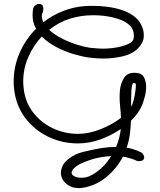

<svg xmlns="http://www.w3.org/2000/svg" viewBox="-20 -759 822 984"><path d="M383 205Q345 205 318.5 181.5Q292 158 292 126Q292 105 305 83.5Q318 62 349 43Q370 30 390.5 24Q411 18 434 13Q468 5 503.5 -0.5Q539 -6 575 -6Q594 -51 599 -98Q551 -65 494.5 -44.5Q438 -24 379 -24Q297 -24 225.5 -59Q154 -94 107.5 -157Q61 -220 52 -305Q51 -314 50.5 -323Q50 -332 50 -340Q50 -419 81 -489Q112 -559 165 -612Q154 -630 149 -656Q147 -668 147 -684Q147 -696 148.5 -707.5Q150 -719 154 -725Q158 -730 166 -734.5Q174 -739 182 -739Q190 -739 196 -733.5Q202 -728 202 -714Q202 -698 198 -692.5Q194 -687 194 -677Q194 -671 197 -659Q198 -655 199.5 -652Q201 -649 202 -645Q247 -680 302 -702Q357 -724 418 -728Q427 -729 437 -729Q447 -729 457 -729Q490 -729 527.5 -724.5Q565 -720 600.5 -709Q636 -698 664 -678Q692 -658 706 -627Q717 -605 717 -577Q717 -572 716.5 -567.5Q716 -563 715 -558Q712 -545 704 -532.5Q696 -520 687 -511Q656 -481 607.5 -470Q559 -459 512 -459Q491 -459 472 -460.5Q453 -462 436 -464Q400 -469 355 -482.5Q310 -496 267.5 -518.5Q225 -541 194 -572Q151 -526 125 -466.5Q99 -407 99 -341Q99 -333 99.5 -325Q100 -317 101 -309Q108 -238 148 -185Q188 -132 249 -102.5Q310 -73 379 -73Q436 -73 496 -97Q556 -121 600 -155Q599 -182 596 -209Q593 -236 593 -262Q593 -272 593.5 -281.5Q594 -291 595 -300Q599 -333 615.5 -359.5Q632 -386 669 -386Q704 -386 716.5 -365Q729 -344 729 -315Q729 -290 722.5 -265.5Q716 -241 710 -224Q701 -202 686 -180.5Q671 -159 651 -140Q650 -105 645.5 -70.5Q641 -36 629 -2Q643 0 655.5 3.5Q668 7 681 12Q683 13 694.5 18Q706 23 708 25Q719 37 719 48Q719 57 711.5 62Q704 67 693 67Q683 67 676 63L674 62Q664 57 642.5 51Q621 45 610 44Q578 105 524.5 149Q471 193 401 204Q397 205 392.5 205Q388 205 383 205ZM526 -510Q534 -510 555.5 -512.5Q577 -515 601.5 -521Q626 -527 644.5 -537Q663 -547 665 -563Q666 -567 666 -570.5Q666 -574 666 -577Q666 -606 649 -624.5Q632 -643 606.5 -654Q581 -665 555 -670.5Q529 -676 511 -678Q484 -681 457 -681Q396 -681 339 -663.5Q282 -646 232 -606Q259 -581 297.5 -561.5Q336 -542 375 -530Q414 -518 442 -514Q463 -512 484 -510.5Q505 -509 526 -510ZM652 -212Q660 -225 665.5 -247.5Q671 -270 674 -293Q677 -316 676 -330Q670 -333 666 -333Q661 -333 659.5 -329.5Q658 -326 657 -321Q654 -309 653.5 -297.5Q653 -286 653 -283Q652 -265 652 -247.5Q652 -230 652 -212ZM398 152Q420 152 439 143.5Q458 135 476 122Q520 90 550 41Q493 44 447 59Q425 66 400.5 76.5Q376 87 359 104Q347 116 347 126Q347 137 361 144.5Q375 152 398 152Z"/></svg>

Font: Twinkle Star
Style: Regular
Weight: 400
Designer: Robert E. Leuschke
Foundry: Robert E. Leuschke
Version: Version 2.010; ttfautohint (v1.8.3)